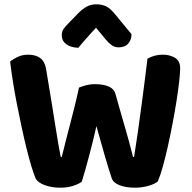

<svg xmlns="http://www.w3.org/2000/svg" viewBox="-20 -865 891 892"><path d="M347 -458Q358 -463 378.5 -468.5Q399 -474 422 -474Q460 -474 485 -463Q510 -452 516 -430Q528 -386 539 -348.5Q550 -311 560 -276Q570 -241 579.5 -207Q589 -173 598 -136H603Q613 -198 621 -255.5Q629 -313 636.5 -368.5Q644 -424 651 -479Q658 -534 665 -592Q697 -611 736 -611Q769 -611 793 -596.5Q817 -582 817 -548Q817 -527 812.5 -486.5Q808 -446 800 -395.5Q792 -345 781.5 -290Q771 -235 759.5 -183.5Q748 -132 736 -89.5Q724 -47 713 -22Q699 -10 669 -1.5Q639 7 607 7Q565 7 535.5 -4.5Q506 -16 499 -37Q485 -79 466.5 -142.5Q448 -206 428 -279Q420 -243 411 -207Q402 -171 393 -137Q384 -103 375.5 -73.5Q367 -44 360 -21Q346 -10 319.5 -1.5Q293 7 260 7Q220 7 187.5 -5Q155 -17 145 -37Q137 -56 126 -92Q115 -128 103.5 -174.5Q92 -221 80.5 -274.5Q69 -328 58.5 -381.5Q48 -435 40 -486Q32 -537 27 -579Q40 -590 62 -600.5Q84 -611 111 -611Q145 -611 166.5 -595.5Q188 -580 194 -545Q210 -451 220.5 -385Q231 -319 238.5 -272Q246 -225 251.5 -193Q257 -161 262 -136H267Q277 -177 286 -212Q295 -247 304.5 -283.5Q314 -320 324.5 -361.5Q335 -403 347 -458ZM426 -736Q413 -722 402.5 -710.5Q392 -699 382.5 -688Q373 -677 363.5 -666.5Q354 -656 344 -643Q309 -644 288 -659.5Q267 -675 267 -701Q267 -720 277 -733Q287 -746 307 -766L346 -806Q363 -823 382.5 -834Q402 -845 428 -845Q452 -845 472 -836Q492 -827 517 -796L591 -706Q591 -681 576 -663Q561 -645 531 -645Q513 -645 499 -655Q485 -665 471 -682Z"/></svg>

Font: Baloo Paaji 2
Style: Bold
Weight: 700
Designer: Shuchita Grover, Noopur Datye and Ek Type
Foundry: Ek Type
Version: Version 1.640;hotconv 1.0.111;makeotfexe 2.5.65597; ttfautoh